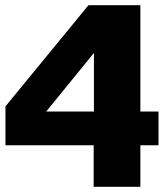

<svg xmlns="http://www.w3.org/2000/svg" viewBox="-20 -720 640 740"><path d="M321 -700H521V-290H591V-160H521V0H341V-160H1V-310ZM158 -290H342V-516Z"/></svg>

Font: Fivo Sans Modern Heavy
Style: Regular
Weight: 900
Designer: Alexander Slobzheninov
Foundry: Alexander Slobzheninov
Version: 1.0